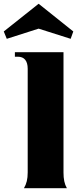

<svg xmlns="http://www.w3.org/2000/svg" viewBox="-59 -999 415 1019"><path d="M68 0H296C283 -23 278 -48 278 -84V-722H20V-698H36C70 -698 88 -676 88 -634V-84C88 -48 82 -24 68 0ZM-23 -793 146 -847 316 -793 330 -832 146 -979 -39 -832Z"/></svg>

Font: Sinistre Bold
Style: Regular
Weight: 900
Designer: Jules Durand
Foundry: Collletttivo
Version: Version 69.420;Glyphs 3.2 (3217)